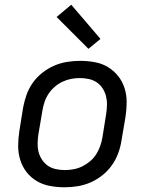

<svg xmlns="http://www.w3.org/2000/svg" viewBox="-20 -786 640 814"><path d="M254 8Q223 8 192.5 2.5Q162 -3 136.5 -18Q111 -33 93 -56Q75 -79 66 -107.5Q57 -136 57 -167Q57 -198 62 -230L78 -330Q83 -357 92.5 -384Q102 -411 119 -435Q136 -459 159.5 -477.5Q183 -496 209.5 -507.5Q236 -519 264 -523.5Q292 -528 319 -528Q351 -528 381.5 -522.5Q412 -517 437 -502Q462 -487 480.5 -464Q499 -441 508 -412.5Q517 -384 517 -353Q517 -322 512 -290L495 -190Q491 -163 481 -136Q471 -109 454 -85Q437 -61 413.5 -42.5Q390 -24 363.5 -12.5Q337 -1 309 3.5Q281 8 254 8ZM255 -65Q273 -65 292 -68.5Q311 -72 328.5 -80.5Q346 -89 361.5 -102Q377 -115 387.5 -131.5Q398 -148 404.5 -166Q411 -184 414 -202L430 -302Q433 -322 433.5 -341Q434 -360 429.5 -378Q425 -396 415 -411.5Q405 -427 390 -437Q375 -447 356.5 -451Q338 -455 318 -455Q300 -455 281.5 -451.5Q263 -448 245 -439.5Q227 -431 212 -418Q197 -405 186 -388.5Q175 -372 169 -354Q163 -336 160 -318L143 -218Q140 -198 139.5 -179Q139 -160 143.5 -142Q148 -124 158.5 -108.5Q169 -93 183.5 -83Q198 -73 217 -69Q236 -65 255 -65ZM355 -579 220 -714 282 -766 406 -621Z"/></svg>

Font: Iosevka SS04 Extended Oblique
Style: Regular
Weight: 400
Width: 7
Italic angle: -9°
Monospace: yes
Designer: Belleve Invis
Foundry: Belleve Invis
Version: Version 19.0.0; ttfautohint (v1.8.4)